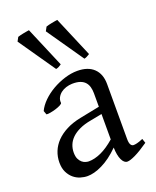

<svg xmlns="http://www.w3.org/2000/svg" viewBox="-139 -809 736 906"><g transform="rotate(-20 229.5 -356.0)"><path d="M171.9 -48.8Q201.2 -48.8 234.1 -63.7Q267.1 -78.6 304.2 -110.8V-238.3L246.1 -227.1Q212.9 -221.2 188.7 -210Q164.6 -198.7 148.9 -183.6Q133.3 -168.5 126 -150.1Q118.7 -131.8 118.7 -111.8Q118.7 -92.3 124.5 -80.1Q130.4 -67.9 138.9 -60.8Q147.5 -53.7 156.5 -51.3Q165.5 -48.8 171.9 -48.8ZM452.1 -40Q410.6 -11.2 383.5 1.7Q356.4 14.6 342.8 14.6Q326.7 14.6 315.9 -7.8Q305.2 -30.3 304.2 -69.8Q282.2 -47.9 260.3 -31.7Q238.3 -15.6 217.3 -5.4Q196.3 4.9 177.5 9.8Q158.7 14.6 143.1 14.6Q125.5 14.6 106.9 8.8Q88.4 2.9 73.5 -9.8Q58.6 -22.5 48.8 -42.5Q39.1 -62.5 39.1 -90.8Q39.1 -119.6 49.6 -145.8Q60.1 -171.9 80.8 -193.4Q101.6 -214.8 132.3 -230.7Q163.1 -246.6 204.1 -254.9L304.2 -274.9V-342.8Q304.2 -359.4 300.3 -373.8Q296.4 -388.2 287.1 -398.7Q277.8 -409.2 262 -414.8Q246.1 -420.4 222.2 -419.9Q206.5 -419.4 191.4 -414.6Q176.3 -409.7 165 -400.9Q153.8 -392.1 147.5 -380.1Q141.1 -368.2 142.6 -353.5Q143.1 -349.1 132.6 -343.5Q122.1 -337.9 107.7 -333.5Q93.3 -329.1 79.3 -326.7Q65.4 -324.2 59.6 -325.7L52.7 -344.7Q64 -369.1 86.9 -391.6Q109.9 -414.1 139.4 -431.2Q168.9 -448.2 201.9 -458.5Q234.9 -468.8 265.6 -468.8Q319.3 -468.8 348.4 -440.7Q377.4 -412.6 377.4 -362.3V-86.9Q377.4 -66.4 382.8 -57.6Q388.2 -48.8 397 -48.8Q403.8 -48.8 414.6 -51.3Q425.3 -53.7 444.8 -62L452.1 -40ZM190.9 -694.8 201.7 -714.8Q206.5 -716.8 214.1 -718.5Q221.7 -720.2 229.7 -721.9Q237.8 -723.6 245.8 -724.9Q253.9 -726.1 259.8 -727.1L345.7 -524.4Q335.9 -518.6 331.1 -515.9Q326.2 -513.2 317.9 -511.2ZM48.8 -694.8 59.6 -714.8Q64.9 -716.8 72.3 -718.5Q79.6 -720.2 87.6 -721.9Q95.7 -723.6 103.8 -724.9Q111.8 -726.1 117.7 -727.1L203.6 -524.4Q194.8 -518.6 189.9 -515.9Q185.1 -513.2 175.8 -511.2Z"/></g></svg>

Font: Gentium
Style: Regular
Weight: 400
Designer: J. Victor Gaultney
Version: Version 1.03; 2011; OFL 1.1 release